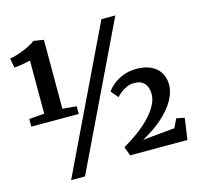

<svg xmlns="http://www.w3.org/2000/svg" viewBox="-121 -945 1171 1126"><g transform="rotate(-15 465.0 -382.0)"><path d="M122.5 -366.5V-688.5Q112 -686 92 -682.2Q72 -678.5 52.5 -675.8Q33 -673 24 -673L13.5 -730Q41.5 -735 71.8 -745.5Q102 -756 128.8 -769Q155.5 -782 171.5 -795L233 -785.5V-367L318 -359V-312.5H30V-359ZM590 -815H674.5L258.5 51H174ZM526 -54.5Q570 -79.5 612 -110Q654 -140.5 687.8 -175Q721.5 -209.5 741.2 -245.2Q761 -281 761 -316Q761 -356.5 740 -380Q719 -403.5 678.5 -403.5Q654 -403.5 633.5 -394.8Q613 -386 596.8 -373Q580.5 -360 568.5 -347.5L532 -390.5Q547 -413.5 573.2 -434Q599.5 -454.5 634.8 -467.5Q670 -480.5 711.5 -480.5Q764 -480.5 800.5 -462.8Q837 -445 855.5 -413.8Q874 -382.5 874 -342Q874 -305 856.8 -267.5Q839.5 -230 808 -194Q776.5 -158 734.2 -126Q692 -94 642.5 -68L837.5 -86.5L863.5 -140L912.5 -130L894 0H546Z"/></g></svg>

Font: Merriweather 28pt
Style: Bold
Weight: 700
Version: Version 2.100